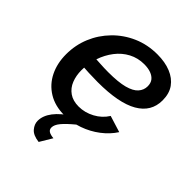

<svg xmlns="http://www.w3.org/2000/svg" viewBox="-205 -647 955 955"><g transform="rotate(45 272.5 -169.0)"><path d="M229 10Q163 10 116 -19Q69 -48 44.5 -98Q20 -148 20 -211Q20 -276 44 -333.5Q68 -391 112 -436Q156 -481 214.5 -506.5Q273 -532 342 -532Q396 -532 436.5 -515.5Q477 -499 499.5 -467.5Q522 -436 522 -388Q522 -308 449.5 -266Q377 -224 229 -224Q201 -224 166 -225.5Q131 -227 87 -231L102 -302Q142 -300 173 -298Q204 -296 231 -296Q302 -296 343 -307Q384 -318 402 -338.5Q420 -359 420 -385Q420 -408 409 -422Q398 -436 378 -443.5Q358 -451 330 -451Q286 -451 249 -431.5Q212 -412 185.5 -377.5Q159 -343 144.5 -300Q130 -257 130 -209Q130 -171 142.5 -139.5Q155 -108 181.5 -89.5Q208 -71 248 -71Q291 -71 331 -92.5Q371 -114 394 -151L481 -124Q456 -85 416 -54.5Q376 -24 327.5 -7Q279 10 229 10ZM154 123Q154 87 181 51.5Q208 16 264 -20H297L304 0Q264 33 245 56Q226 79 226 98Q226 113 237.5 120Q249 127 271 129L232 194Q190 189 172 168Q154 147 154 123Z"/></g></svg>

Font: Raleway Thin SemiBold
Style: Italic
Weight: 600
Italic angle: -12°
Version: Version 4.026